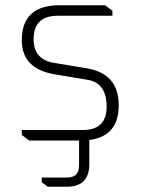

<svg xmlns="http://www.w3.org/2000/svg" viewBox="-20 -535 535 731"><path d="M63 -21V-40H295Q386 -40 386 -129Q386 -219 314 -231L188 -252Q63 -273 63 -382Q63 -515 207 -515H380L408 -494V-475H200Q108 -475 108 -386Q108 -309 184 -296L310 -275Q432 -255 432 -134Q432 0 287 0H91ZM139 141H235Q281 141 281 95V-20H320V90Q320 176 234 176H162L139 159Z"/></svg>

Font: Oxanium ExtraLight ExtraLight
Style: Regular
Weight: 250
Version: Version 2.000